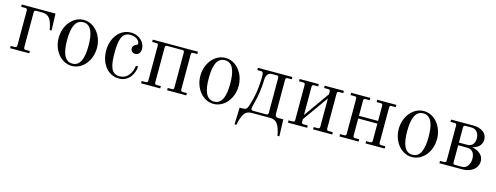

<svg xmlns="http://www.w3.org/2000/svg" viewBox="-21 -1124 5005 1937"><g transform="rotate(15 2482.0 -156.0)"><path d="M38 0H238V-24H196C180 -24 174 -30 174 -46V-410C174 -426 180 -432 196 -432H258C302 -432 331 -411 346 -382C370 -334 376 -280 376 -280H396L390 -456H38V-432H80C96 -432 102 -426 102 -410V-46C102 -30 96 -24 80 -24H38Z M572 -228C572 -356 600 -444 684 -444C768 -444 796 -356 796 -228C796 -100 768 -12 684 -12C600 -12 572 -100 572 -228ZM484 -228C484 -96 572 12 684 12C796 12 884 -96 884 -228C884 -360 796 -468 684 -468C572 -468 484 -360 484 -228Z M980 -228C980 -96 1058 12 1176 12C1281 12 1329 -81 1334 -156H1310C1302 -91 1265 -12 1176 -12C1084 -12 1068 -100 1068 -228C1068 -356 1085 -444 1176 -444C1248 -444 1274 -399 1274 -379C1274 -371 1270 -365 1258 -361C1242 -356 1224 -341 1224 -315C1224 -291 1244 -271 1271 -271C1300 -271 1326 -293 1326 -337C1326 -397 1273 -468 1176 -468C1059 -468 980 -360 980 -228Z M1406 0H1606V-24H1564C1548 -24 1542 -30 1542 -46V-410C1542 -426 1548 -432 1564 -432H1720C1736 -432 1742 -426 1742 -410V-46C1742 -30 1736 -24 1720 -24H1678V0H1878V-24H1836C1820 -24 1814 -30 1814 -46V-410C1814 -426 1820 -432 1836 -432H1878V-456H1406V-432H1448C1464 -432 1470 -426 1470 -410V-46C1470 -30 1464 -24 1448 -24H1406Z M2052 -228C2052 -356 2080 -444 2164 -444C2248 -444 2276 -356 2276 -228C2276 -100 2248 -12 2164 -12C2080 -12 2052 -100 2052 -228ZM1964 -228C1964 -96 2052 12 2164 12C2276 12 2364 -96 2364 -228C2364 -360 2276 -468 2164 -468C2052 -468 1964 -360 1964 -228Z M2424 156H2444C2444 156 2450 102 2474 54C2489 25 2510 0 2563 0H2755C2802 0 2827 25 2842 54C2866 102 2872 156 2872 156H2892L2886 -20H2832C2809 -20 2801 -32 2800 -56V-410C2800 -426 2806 -432 2822 -432H2864V-456H2504V-432H2546C2564 -432 2568 -411 2568 -392C2568 -266 2553 -167 2515 -56C2507 -33 2497 -20 2464 -20H2430ZM2548 -42C2548 -56 2561 -107 2566 -125C2577 -165 2596 -271 2596 -340C2596 -386 2607 -432 2657 -432H2706C2722 -432 2728 -426 2728 -410V-46C2728 -30 2722 -24 2706 -24H2570C2560 -24 2548 -29 2548 -42Z M2940 0H3140V-24H3098C3082 -24 3076 -30 3076 -46V-72L3266 -340V-46C3266 -30 3260 -24 3244 -24H3202V0H3402V-24H3360C3344 -24 3338 -30 3338 -46V-410C3338 -426 3344 -432 3360 -432H3402V-456H3202V-432H3244C3260 -432 3266 -426 3266 -410V-384L3076 -116V-410C3076 -426 3082 -432 3098 -432H3140V-456H2940V-432H2982C2998 -432 3004 -426 3004 -410V-46C3004 -30 2998 -24 2982 -24H2940Z M3478 0H3678V-24H3636C3620 -24 3614 -30 3614 -46V-224H3814V-46C3814 -30 3808 -24 3792 -24H3750V0H3950V-24H3908C3892 -24 3886 -30 3886 -46V-410C3886 -426 3892 -432 3908 -432H3950V-456H3750V-432H3792C3808 -432 3814 -426 3814 -410V-252H3614V-410C3614 -426 3620 -432 3636 -432H3678V-456H3478V-432H3520C3536 -432 3542 -426 3542 -410V-46C3542 -30 3536 -24 3520 -24H3478Z M4124 -228C4124 -356 4152 -444 4236 -444C4320 -444 4348 -356 4348 -228C4348 -100 4320 -12 4236 -12C4152 -12 4124 -100 4124 -228ZM4036 -228C4036 -96 4124 12 4236 12C4348 12 4436 -96 4436 -228C4436 -360 4348 -468 4236 -468C4124 -468 4036 -360 4036 -228Z M4658 -252V-410C4659 -426 4664 -432 4680 -432H4744C4790 -432 4822 -392 4822 -340C4822 -296 4802 -252 4744 -252ZM4522 0H4764C4844 0 4920 -46 4920 -126C4920 -208 4833 -237 4802 -240V-242C4840 -250 4898 -279 4898 -346C4898 -414 4838 -456 4756 -456H4522V-432H4564C4580 -432 4586 -426 4586 -410V-46C4586 -30 4580 -24 4564 -24H4522ZM4658 -46V-224H4752C4812 -224 4832 -178 4832 -128C4832 -86 4810 -24 4752 -24H4680C4664 -24 4658 -30 4658 -46Z"/></g></svg>

Font: Old Standard
Style: Regular
Weight: 400
Designer: Alexey Kryukov <alexios@thessalonica.org.ru>
Version: Version 2.0